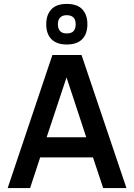

<svg xmlns="http://www.w3.org/2000/svg" viewBox="-20 -955 681 975"><path d="M19 0 246.1 -675.8H394L622.1 0H503.9L452.1 -155.8H184.1L132.8 0ZM216.8 -257.8H418L317.9 -562ZM423.8 -832Q423.8 -783.2 397.5 -756.1Q371.1 -729 318.8 -729Q292 -729 272.5 -736.3Q252.9 -743.7 240 -757.3Q227.1 -771 220.9 -789.8Q214.8 -808.6 214.8 -832Q214.8 -879.4 240.5 -907.2Q266.1 -935.1 318.8 -935.1Q373 -935.1 398.4 -907.2Q423.8 -879.4 423.8 -832ZM364.3 -832Q364.3 -855.5 352.5 -866.7Q340.8 -877.9 318.8 -877.9Q296.9 -877.9 285.4 -866Q273.9 -854 273.9 -832Q273.9 -811 284.4 -798.1Q294.9 -785.2 318.8 -785.2Q343.3 -785.2 353.8 -797.4Q364.3 -809.6 364.3 -832Z"/></svg>

Font: Lorenzo Sans Medium
Style: Regular
Weight: 500
Foundry: Intel Corporation
Version: Version 1.00; ttfautohint (v1.5)